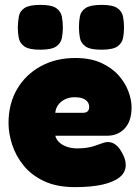

<svg xmlns="http://www.w3.org/2000/svg" viewBox="-20 -748 575 788"><path d="M288 20Q213 20 161 -4.5Q109 -29 77 -68.5Q45 -108 30 -154Q15 -200 15 -243Q15 -322 50 -382Q85 -442 147 -476Q209 -510 289 -510Q351 -510 395 -490Q439 -470 466.5 -439Q494 -408 507 -373Q520 -338 520 -308Q520 -251 492 -221Q464 -191 420 -191H207Q211 -175 223.5 -163.5Q236 -152 255 -145.5Q274 -139 296 -139Q318 -139 335 -141.5Q352 -144 364.5 -148Q377 -152 387.5 -156Q398 -160 406.5 -162.5Q415 -165 423 -165Q441 -165 456 -153Q471 -141 483 -117Q490 -104 493 -92.5Q496 -81 496 -71Q496 -41 471.5 -21Q447 -1 401 9.5Q355 20 288 20ZM207 -285H319Q333 -285 339.5 -291Q346 -297 346 -309Q346 -322 338.5 -331Q331 -340 318 -344.5Q305 -349 287 -349Q263 -349 245 -339.5Q227 -330 217.5 -315.5Q208 -301 207 -285ZM396 -544Q350 -544 331 -557.5Q312 -571 308 -592.5Q304 -614 304 -637Q304 -660 308 -681Q312 -702 331.5 -715Q351 -728 397 -728Q443 -728 462 -714.5Q481 -701 485 -679.5Q489 -658 489 -635Q489 -613 485 -592Q481 -571 462 -557.5Q443 -544 396 -544ZM145 -544Q99 -544 80 -557.5Q61 -571 57 -592.5Q53 -614 53 -637Q54 -660 57.5 -681Q61 -702 80.5 -715Q100 -728 146 -728Q192 -728 211 -714.5Q230 -701 234 -679.5Q238 -658 238 -635Q238 -613 234 -592Q230 -571 211 -557.5Q192 -544 145 -544Z"/></svg>

Font: Fredoka
Style: Bold
Weight: 700
Designer: Ben Nathan
Foundry: Milena B. Brandão, Ben Nathan
Version: Version 2.001